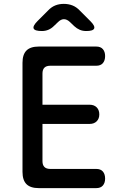

<svg xmlns="http://www.w3.org/2000/svg" viewBox="-20 -970 640 990"><path d="M199 -430H442Q465 -430 478.5 -416.5Q492 -403 492 -380Q492 -358 478.5 -344.5Q465 -331 442 -331H199V-139Q199 -119 209 -109Q219 -99 239 -99H476Q499 -99 510.5 -85.5Q522 -72 522 -49Q522 -27 510.5 -13.5Q499 0 476 0H180Q137 0 116.5 -20.5Q96 -41 96 -84V-646Q96 -689 116.5 -709.5Q137 -730 180 -730H476Q499 -730 510.5 -716.5Q522 -703 522 -681Q522 -658 510.5 -644.5Q499 -631 476 -631H239Q219 -631 209 -621Q199 -611 199 -591ZM196 -810Q159 -810 153.5 -823Q148 -836 174 -862L228 -916Q245 -934 265 -942Q285 -950 309 -950Q333 -950 353.5 -942Q374 -934 391 -916L446 -861Q471 -836 465.5 -823Q460 -810 425 -810Q406 -810 391 -816.5Q376 -823 363 -835L340 -857Q325 -871 309.5 -871Q294 -871 279 -856L258 -836Q245 -823 229.5 -816.5Q214 -810 196 -810Z"/></svg>

Font: Maple Mono Medium
Style: Regular
Weight: 500
Monospace: yes
Designer: subframe7536
Version: Version 7.000